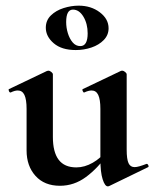

<svg xmlns="http://www.w3.org/2000/svg" viewBox="-20 -645 546 679"><path d="M192 12Q137 12 105.5 -23Q74 -58 74 -113V-260Q74 -293 66.5 -309Q59 -325 43 -325Q32 -325 18 -318Q14 -317 11.5 -323Q9 -329 12 -330L146 -394Q149 -395 151 -395Q156 -395 161.5 -390.5Q167 -386 167 -382V-161Q167 -107 187.5 -80Q208 -53 250 -53Q279 -53 308 -69.5Q337 -86 354 -111L360 -99Q326 -50 284 -19Q242 12 192 12ZM428 -382V-116Q428 -82 434.5 -68Q441 -54 456 -54Q463 -54 473.5 -57Q484 -60 497 -65Q501 -67 504 -61.5Q507 -56 504 -54L366 13Q364 14 361 14Q351 14 343 -11Q335 -36 335 -82V-260Q335 -293 327.5 -309Q320 -325 304 -325Q293 -325 278 -318Q275 -317 272.5 -323Q270 -329 273 -330L407 -394Q409 -395 412 -395Q417 -395 422.5 -390.5Q428 -386 428 -382ZM248 -468Q198 -468 170 -492Q142 -516 142 -547Q142 -573 160 -590.5Q178 -608 205 -616.5Q232 -625 258 -625Q302 -625 333 -601.5Q364 -578 364 -545Q364 -521 347 -503.5Q330 -486 303.5 -477Q277 -468 248 -468ZM264 -482Q290 -482 290 -527Q290 -561 275 -586Q260 -611 238 -611Q214 -611 214 -567Q214 -547 220 -527.5Q226 -508 237 -495Q248 -482 264 -482Z"/></svg>

Font: Cormorant Infant Light
Style: Bold
Weight: 700
Version: Version 4.001